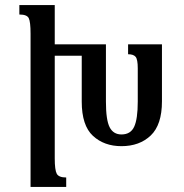

<svg xmlns="http://www.w3.org/2000/svg" viewBox="-20 -734 721 754"><path d="M240 -37V0H100V-602Q100 -648 93 -662.5Q86 -677 56 -677V-714H195V-560H396V-335Q396 -263 410.5 -234.5Q425 -206 457 -206Q493 -206 507 -236.5Q521 -267 521 -335V-466Q521 -501 512.5 -511Q504 -521 483 -521V-560H616V-336Q616 -244 572 -202Q528 -160 457 -160Q389 -160 345 -200.5Q301 -241 301 -335V-515H195V-112Q195 -66 203 -51.5Q211 -37 240 -37Z"/></svg>

Font: Noto Serif Armenian Condensed Regular
Style: Regular
Weight: 400
Width: 3
Designer: Monotype Design Team
Foundry: Monotype Imaging Inc.
Version: Version 1.900